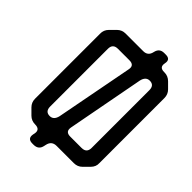

<svg xmlns="http://www.w3.org/2000/svg" viewBox="-258 -884 1078 1078"><g transform="rotate(45 280.5 -345.5)"><path d="M103 -11Q123 9 152 9Q194 9 186 48L184 57Q177 96 217 96H227Q267 96 274 57L276 48Q284 9 323 9H460Q489 9 509 -11L541 -43Q563 -65 561 -93V-609Q561 -638 541 -658L509 -690Q488 -711 460 -711H456Q417 -711 425 -749Q433 -787 394 -787H381Q344 -787 336 -749Q328 -711 291 -711H151Q122 -711 102 -691L70 -659Q49 -638 50 -609V-93Q50 -64 70 -44ZM177 -82Q141 -82 141 -122V-580Q141 -620 181 -620H272Q313 -620 305 -581L217 -121Q208 -82 177 -82ZM340 -82Q300 -82 307 -121L394 -581Q403 -620 434 -620Q470 -620 470 -580V-122Q470 -82 430 -82Z"/></g></svg>

Font: WD-XL Lubrifont TC
Style: Regular
Weight: 400
Designer: [WD-XL Lubrifont] Copyright 2020-2022 (c) NightFurySL2001, Skr-ZERO; [ZCOOL QingKe HuangYou] Copyright 2018-2022 (c) The
Version: Version 2.001;hotconv 1.1.1;makeotfexe 2.6.0